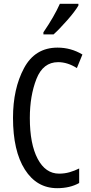

<svg xmlns="http://www.w3.org/2000/svg" viewBox="-20 -974 474 1004"><path d="M284 -649Q333 -649 382 -618L411 -689Q351 -725 281 -725Q163 -725 105.5 -617.5Q48 -510 48 -358Q48 -185 110 -87.5Q172 10 279 10Q346 10 394 -17V-93Q370 -81 344 -73.5Q318 -66 289 -66Q218 -66 177 -143.5Q136 -221 136 -357Q136 -473 170.5 -561Q205 -649 284 -649ZM390 -954H293Q263 -887 207 -805V-794H260Q290 -821 331 -867.5Q372 -914 390 -945Z"/></svg>

Font: Noto Sans Display Condensed
Style: Regular
Weight: 400
Width: 3
Designer: Monotype Design Team
Foundry: Monotype Imaging Inc.
Version: Version 1.900